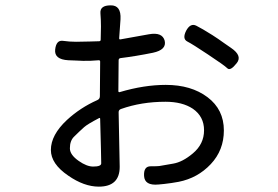

<svg xmlns="http://www.w3.org/2000/svg" viewBox="-20 -642 1040 717"><path d="M349 55Q294 55 235 14Q170 -30 170 -82Q170 -138 230 -194Q280 -240 343 -268Q353 -272 353 -283L354 -412Q354 -417 349 -417L318 -415Q290 -414 262 -416L235 -417Q182 -420 186 -457Q190 -493 215 -489.5Q240 -486 264 -486Q290 -486 316 -487L350 -488Q356 -488 356 -494L357 -543Q357 -568 355 -593Q353 -622 393 -622Q433 -623 430 -570L425 -499Q425 -494 430 -495L536 -514Q586 -523 595 -490Q603 -456 551 -445Q487 -432 430 -425Q423 -424 423 -417L422 -302Q422 -297 427 -298Q518 -325 599 -325Q694 -325 755 -279Q816 -233 816 -155Q816 -81 767 -29Q718 23 647 37Q620 42 593 45L572 47Q520 52 518 15Q516 -21 542.5 -21Q569 -21 575 -22Q601 -27 627 -31Q662 -37 700 -69Q742 -104 742 -155.5Q742 -207 700 -236Q661 -262 598 -262Q508 -262 432 -235Q423 -232 423 -223L426 -71Q427 -45 427 -19Q427 55 349 55ZM328 -20Q358 -20 358 -32Q358 -58 357 -84L354 -198Q354 -203 350 -201Q306 -178 294 -167Q275 -150 257 -132Q241 -117 241 -88Q241 -64 274 -41Q304 -20 328 -20ZM863 -405Q840 -376 829 -387Q818 -398 756 -439Q699 -477 679.5 -487Q660 -497 675 -527Q691 -557 713 -546Q735 -535 773 -511Q795 -497 817 -481L843 -463Q887 -433 863 -405Z"/></svg>

Font: Resource Han Rounded JP
Style: Regular
Weight: 400
Designer: Cyano Hao (round all glyphs); Ryoko NISHIZUKA 西塚涼子 (kana, bopomofo & ideographs); Paul D. Hunt (Latin, Greek & Cyrillic)
Foundry: Cyano Hao
Version: 0.990